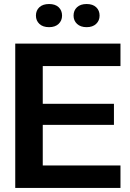

<svg xmlns="http://www.w3.org/2000/svg" viewBox="-20 -927 643 947"><path d="M574.2 0H55.2V-711.9H574.2V-601.1H190.9V-415H542V-311H190.9V-110.8H574.2ZM222.2 -793Q191.4 -793 174.3 -809.1Q157.2 -825.2 157.2 -850.1Q157.2 -875.5 174.3 -891.4Q191.4 -907.2 222.2 -907.2Q252.4 -907.2 269.3 -891.4Q286.1 -875.5 286.1 -850.1Q286.1 -825.2 269 -809.1Q252 -793 222.2 -793ZM342.8 -850.1Q342.8 -875.5 359.9 -891.4Q377 -907.2 407.2 -907.2Q437.5 -907.2 454.3 -891.4Q471.2 -875.5 471.2 -850.1Q471.2 -825.2 454.1 -809.1Q437 -793 407.2 -793Q377.4 -793 360.1 -809.1Q342.8 -825.2 342.8 -850.1Z"/></svg>

Font: Creato Display
Style: Bold
Weight: 700
Version: Version 1.000